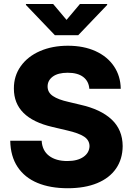

<svg xmlns="http://www.w3.org/2000/svg" viewBox="-20 -950 678 979"><path d="M325.2 -579.1Q275.9 -579.1 249.3 -559.6Q222.7 -540 222.7 -508.8Q222.7 -478.5 250 -460.2Q277.3 -441.9 328.1 -430.7L389.6 -416Q494.1 -392.6 549.6 -340.3Q605 -288.1 605.5 -205.1Q605 -138.7 571.5 -90.3Q538.1 -42 475.3 -16.1Q412.6 9.8 325.2 9.8Q236.3 9.8 171.1 -17.3Q106 -44.4 69.8 -98.6Q33.7 -152.8 32.2 -232.4H192.4Q195.3 -182.1 230.2 -155.5Q265.1 -128.9 323.2 -128.9Q375 -128.9 405.3 -149.9Q435.5 -170.9 436.5 -205.1Q436 -235.4 408.7 -253.4Q381.3 -271.5 321.3 -285.2L247.1 -302.7Q50.8 -348.1 50.8 -498Q50.3 -562.5 85.7 -612.3Q121.1 -662.1 183.8 -689.5Q246.6 -716.8 326.2 -716.8Q406.7 -716.8 467.3 -689.2Q527.8 -661.6 561.3 -611.8Q594.7 -562 595.7 -497.1H435.5Q432.6 -536.1 404.3 -557.6Q376 -579.1 325.2 -579.1ZM319.3 -848.6 387.7 -929.7H526.4V-924.8L378.9 -770.5H259.8L112.3 -924.8V-929.7H251Z"/></svg>

Font: Pretendard Std ExtraBold
Style: Regular
Weight: 800
Designer: Base glyphs from Inter by Rasmus Andersson; Hangeul glyphs from Noto Sans CJK(Source Han Sans) by Jang Soo-young and Kan
Foundry: Kil Hyung-jin
Version: Version 1.309